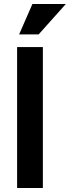

<svg xmlns="http://www.w3.org/2000/svg" viewBox="-20 -934 347 954"><path d="M141 -914H307L172 -763H75ZM65 -700H193V0H65Z"/></svg>

Font: Haskoy Bold
Style: Regular
Weight: 700
Designer: Ertekin Erdin
Foundry: Ertekin Erdin
Version: Version 1.500; ttfautohint (v1.8.3)